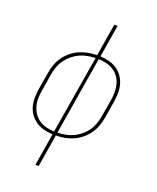

<svg xmlns="http://www.w3.org/2000/svg" viewBox="-170 -835 940 1149"><g transform="rotate(20 300.0 -260.0)"><path d="M198 215 232 8Q203 7 176 0Q149 -7 126.5 -21.5Q104 -36 88 -58Q72 -80 64.5 -106Q57 -132 57.5 -160.5Q58 -189 62 -218L81 -329Q85 -356 94.5 -382.5Q104 -409 121 -433Q138 -457 161.5 -476Q185 -495 211.5 -506.5Q238 -518 265.5 -523Q293 -528 321 -528L355 -735H376L342 -528Q370 -527 397.5 -520Q425 -513 447 -498.5Q469 -484 485 -462Q501 -440 508.5 -414Q516 -388 516 -359.5Q516 -331 511 -302L493 -191Q488 -164 478.5 -137.5Q469 -111 452 -87Q435 -63 411.5 -44Q388 -25 362 -13.5Q336 -2 308 3Q280 8 253 8L219 215ZM235 -11 318 -509Q293 -508 267.5 -503.5Q242 -499 218.5 -488Q195 -477 174 -459.5Q153 -442 137.5 -420.5Q122 -399 113.5 -374.5Q105 -350 101 -326L83 -215Q78 -189 78 -163Q78 -137 85 -113.5Q92 -90 106 -70Q120 -50 140 -37Q160 -24 184.5 -18Q209 -12 235 -11ZM256 -11Q281 -12 306 -16.5Q331 -21 355 -32Q379 -43 400 -60.5Q421 -78 436 -99.5Q451 -121 459.5 -145.5Q468 -170 472 -194L491 -305Q495 -331 495 -357Q495 -383 488.5 -406.5Q482 -430 468 -450Q454 -470 433.5 -483Q413 -496 388.5 -502Q364 -508 338 -509Z"/></g></svg>

Font: Iosevka SS04 Thin Extended
Style: Italic
Weight: 100
Width: 7
Italic angle: -9°
Monospace: yes
Designer: Belleve Invis
Foundry: Belleve Invis
Version: Version 19.0.0; ttfautohint (v1.8.4)